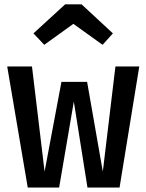

<svg xmlns="http://www.w3.org/2000/svg" viewBox="-20 -839 655 859"><path d="M603.1 -541.5 514.9 0H371.3L310.3 -384.6L244.6 0H104.1L12.3 -541.5H123.1L179.5 -71.3L254.9 -472.8H369.7L440 -71.3L496.4 -541.5ZM308.2 -732.3 177.9 -638.5 129.7 -689.7 271.3 -819.5H345.1L485.1 -689.7L439 -638.5Z"/></svg>

Font: Fira Code Fixed Medium
Style: Regular
Weight: 500
Monospace: yes
Designer: Carrois Corporate, Edenspiekermann AG, Nikita Prokopov
Foundry: Carrois Corporate, Edenspiekermann AG, Nikita Prokopov
Version: Version 5.002